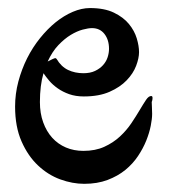

<svg xmlns="http://www.w3.org/2000/svg" viewBox="-20 -429 425 472"><path d="M353 -178.2Q353 -172.9 353.5 -165.5Q354 -158.2 354 -148.9Q354 -137.2 350.6 -119.9Q347.2 -102.5 339.6 -83.5Q332 -64.5 319.3 -45.4Q306.6 -26.4 288.1 -11.2Q269.5 3.9 244.4 13.4Q219.2 22.9 187 22.9Q158.2 22.9 128.2 12Q98.1 1 73.5 -22.2Q48.8 -45.4 33 -81.3Q17.1 -117.2 17.1 -167Q17.1 -198.2 25.1 -228.5Q33.2 -258.8 46.6 -285.6Q60.1 -312.5 78.4 -335.2Q96.7 -357.9 116.9 -374.3Q137.2 -390.6 158.9 -399.9Q180.7 -409.2 201.2 -409.2Q236.8 -409.2 260 -397.9Q283.2 -386.7 296.9 -370.1Q310.5 -353.5 316.2 -334.7Q321.8 -315.9 321.8 -300.8Q321.8 -286.1 314.7 -267.3Q307.6 -248.5 291.5 -231.7Q275.4 -214.8 249.5 -203.4Q223.6 -191.9 186 -191.9Q166 -191.9 150.1 -197.5Q134.3 -203.1 122.1 -211.7Q109.9 -220.2 101.3 -230.2Q92.8 -240.2 86.9 -249Q78.1 -218.8 78.1 -178.2Q78.1 -150.4 86.2 -128.2Q94.2 -106 108.4 -90.3Q122.6 -74.7 142.1 -66.4Q161.6 -58.1 185.1 -58.1Q214.4 -58.1 236.3 -68.1Q258.3 -78.1 274.7 -93.3Q291 -108.4 303 -126.2Q314.9 -144 323.7 -158.9Q332.5 -173.8 339.1 -183.6Q345.7 -193.4 352.1 -192.9Q355 -192.9 355 -188Q355 -185.5 354.5 -183.1Q354 -180.7 353 -178.2ZM206.1 -359.9Q197.3 -359.9 183.3 -356.2Q169.4 -352.5 154.1 -343.3Q138.7 -334 123.5 -318.1Q108.4 -302.2 97.2 -277.8Q104 -281.2 109.1 -283.7Q114.3 -286.1 116.2 -286.1Q117.2 -286.1 119.1 -284.2Q130.4 -265.1 147.2 -257.1Q164.1 -249 185.1 -249Q201.7 -249 213.6 -254.6Q225.6 -260.3 233.4 -269Q241.2 -277.8 244.6 -288.3Q248 -298.8 248 -309.1Q248 -331.1 236.8 -345.5Q225.6 -359.9 206.1 -359.9Z"/></svg>

Font: Oregano
Style: Regular
Weight: 400
Version: Version 1.000